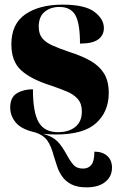

<svg xmlns="http://www.w3.org/2000/svg" viewBox="-20 -570 512 828"><path d="M222 10Q192 10 166 7Q207 19 227 39Q247 59 267 96Q282 124 296.5 140.5Q311 157 338 157Q361 157 374 141Q387 125 387 84Q422 84 442.5 102.5Q463 121 463 153Q463 191 434 214.5Q405 238 353 238Q313 238 288 225Q263 212 248.5 191.5Q234 171 226.5 148Q219 125 213 106Q200 57 183 34.5Q166 12 132 1Q73 -12 48.5 -41Q24 -70 24 -106Q24 -150 52.5 -167.5Q81 -185 122 -185Q122 -85 147 -42.5Q172 0 230 0Q277 0 305 -23Q333 -46 333 -89Q333 -123 315.5 -143Q298 -163 268 -175.5Q238 -188 200 -201Q114 -228 71.5 -266.5Q29 -305 29 -379Q29 -467 89.5 -508.5Q150 -550 250 -550Q346 -550 387 -519Q428 -488 428 -449Q428 -418 403.5 -400Q379 -382 325 -382Q325 -469 305 -504.5Q285 -540 236 -540Q198 -540 172.5 -519Q147 -498 147 -455Q147 -424 162 -405.5Q177 -387 206 -374Q235 -361 279 -346Q330 -330 368 -309Q406 -288 427.5 -255Q449 -222 449 -169Q449 -89 395 -39.5Q341 10 222 10Z"/></svg>

Font: Noto Serif Display SemiCondensed Black
Style: Regular
Weight: 900
Width: 4
Designer: Monotype Design Team
Foundry: Monotype Imaging Inc.
Version: Version 2.009